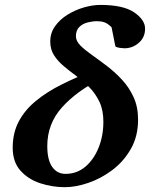

<svg xmlns="http://www.w3.org/2000/svg" viewBox="-20 -757 616 789"><path d="M246.6 12.2Q194.8 12.2 145.5 -3.9Q96.2 -20 64.2 -55.7Q32.2 -91.3 32.2 -149.9Q32.2 -211.4 57.6 -258.8Q83 -306.2 128.7 -343.3Q174.3 -380.4 234.6 -410.4Q294.9 -440.4 364.3 -467.3L397 -434.1Q295.4 -383.3 234.9 -315.9Q174.3 -248.5 174.3 -156.7Q174.3 -99.6 194.6 -71Q214.8 -42.5 249 -42.5Q295.9 -42.5 330.8 -72Q365.7 -101.6 385.3 -150.4Q404.8 -199.2 404.8 -256.8Q404.8 -304.2 388.9 -337.9Q373 -371.6 348.4 -397Q323.7 -422.4 295.7 -443.1Q267.6 -463.9 242.9 -484.4Q218.3 -504.9 202.4 -529.3Q186.5 -553.7 186.5 -586.4Q186.5 -621.6 206.3 -649.4Q226.1 -677.2 257.8 -696.8Q289.6 -716.3 325.2 -726.6Q360.8 -736.8 392.1 -736.8Q486.8 -736.8 531.5 -706.1Q576.2 -675.3 576.2 -639.2Q576.2 -603.5 550.5 -581.1Q524.9 -558.6 491.2 -558.6Q484.9 -558.6 472.2 -560.3Q459.5 -562 454.1 -566.4L438.5 -645Q422.4 -660.6 409.2 -665.3Q396 -669.9 378.9 -669.9Q360.4 -669.9 340.1 -664.8Q319.8 -659.7 305.9 -646.2Q292 -632.8 292 -607.9Q292 -588.4 310.5 -569.8Q329.1 -551.3 358.2 -530.8Q387.2 -510.3 419.7 -485.6Q452.1 -460.9 481.2 -429.7Q510.3 -398.4 528.8 -358.2Q547.4 -317.9 547.4 -265.6Q547.4 -196.8 517.6 -144.8Q487.8 -92.8 441.2 -57.9Q394.5 -22.9 342.8 -5.4Q291 12.2 246.6 12.2Z"/></svg>

Font: Charis
Style: Bold Italic
Weight: 700
Italic angle: -11°
Designer: Walt Agee, Miriam Martin, Annie Olsen, Victor Gaultney, Lorna Priest, Alan Ward, Bob Hallissy, Martin Hosken, Sharon Cor
Foundry: SIL Global
Version: Version 7.000